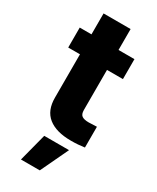

<svg xmlns="http://www.w3.org/2000/svg" viewBox="-222 -720 826 1009"><g transform="rotate(30 190.5 -216.0)"><path d="M348.6 -409.2H252V-166Q252 -140.6 265.1 -131.3Q278.3 -122.1 305.7 -122.1Q326.2 -122.1 355.5 -124V2Q333.5 4.9 316.2 6.3Q298.8 7.8 273.4 7.8Q183.6 7.8 135.5 -30.5Q87.4 -68.8 87.9 -147.5V-409.2H16.6V-530.3H87.9V-657.2H252V-530.3H348.6ZM139.6 55.7H290L210 224.6H95.7Z"/></g></svg>

Font: Pretendard Std ExtraBold
Style: Regular
Weight: 800
Designer: Base glyphs from Inter by Rasmus Andersson; Hangeul glyphs from Noto Sans CJK(Source Han Sans) by Jang Soo-young and Kan
Foundry: Kil Hyung-jin
Version: Version 1.309